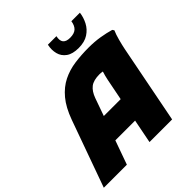

<svg xmlns="http://www.w3.org/2000/svg" viewBox="-264 -1102 1272 1272"><g transform="rotate(-45 372.5 -466.0)"><path d="M-21 0 147 -468Q178 -554 221.5 -606Q265 -658 318.5 -684.5Q372 -711 434 -719.5Q496 -728 563 -728Q620 -728 668.5 -720Q717 -712 758 -700L766 -688Q754 -661 743.5 -621.5Q733 -582 727 -552L619 0H407L440 -168H255L195 0ZM359 -460 315 -336H473L503 -488Q506 -505 510.5 -520Q515 -535 519 -549Q502 -552 491 -552Q434 -552 405 -529.5Q376 -507 359 -460ZM516 -772Q460 -772 428.5 -794.5Q397 -817 387.5 -853.5Q378 -890 387 -932H467Q451 -860 524 -860Q563 -860 582.5 -878Q602 -896 607 -932H687Q682 -892 663 -855.5Q644 -819 608 -795.5Q572 -772 516 -772Z"/></g></svg>

Font: Kufam Black
Style: Italic
Weight: 900
Italic angle: -11°
Designer: Artur Schmal
Foundry: Original Type
Version: Version 1.301; ttfautohint (v1.8.3)